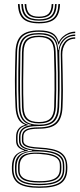

<svg xmlns="http://www.w3.org/2000/svg" viewBox="-20 -752 383 922"><path d="M169.2 150Q102.5 150 71.5 130.9Q40.5 111.8 37.5 67.8Q37.2 62.2 37.1 58.1Q37 54 37.2 47Q38.2 13.8 52 -3.8Q65.8 -21.2 95.2 -28.2V-30.2Q75.5 -36.2 66.4 -47Q57.2 -57.8 57.2 -76.5Q57.2 -82.2 57.2 -86.1Q57.2 -90 57.2 -95Q57.2 -117.8 67.9 -132.2Q78.5 -146.8 99.5 -151.8V-153.8Q78.8 -161 67.6 -181.4Q56.5 -201.8 54.5 -238Q53 -270.2 52.2 -301.6Q51.5 -333 51.6 -364.9Q51.8 -396.8 52.5 -430.5Q53.2 -464.2 54.2 -501Q56 -557.2 82.2 -581.6Q108.5 -606 167.2 -606Q209.8 -606 231.6 -593.4Q253.5 -580.8 261.2 -551.5H263.2Q269.5 -564.8 281.5 -575.8Q293.5 -586.8 309 -593.4Q324.5 -600 341.2 -600V-593Q312.8 -593 291.1 -576.6Q269.5 -560.2 262.8 -538.5H260.2Q253.2 -571.2 231.8 -585.4Q210.2 -599.5 167.2 -599.5Q112.2 -599.5 87.9 -576.8Q63.5 -554 62 -501Q60.8 -452 60 -408.2Q59.2 -364.5 59.8 -322.8Q60.2 -281 62.2 -237.8Q64 -200.5 77 -179.9Q90 -159.2 114.5 -153.2V-151.2Q87.5 -146 75.9 -132.8Q64.2 -119.5 64.2 -95Q64.2 -90 64.2 -86.1Q64.2 -82.2 64.2 -76.5Q64.2 -57.2 75.9 -46.5Q87.5 -35.8 113.5 -30V-27.5Q76.5 -23.5 61.1 -5.6Q45.8 12.2 44.8 47Q44.5 54 44.6 58.1Q44.8 62.2 45 67.8Q47.8 108.5 76.9 126Q106 143.5 169.2 143.5Q236.5 143.5 265.5 124.5Q294.5 105.5 296 61.5Q296.2 55.8 296.2 50.2Q296.2 44.8 295.8 38Q293.8 1 264.4 -16.6Q235 -34.2 169.8 -37Q139.2 -38.5 120.6 -42.9Q102 -47.2 93.6 -55.5Q85.2 -63.8 85.2 -76.5Q85.2 -82.2 85.2 -86.1Q85.2 -90 85.2 -95Q85.2 -119.5 104.4 -130Q123.5 -140.5 167.2 -140.5Q221.2 -140.5 245.9 -163Q270.5 -185.5 272.5 -238.8Q274.2 -281.5 274.2 -319.6Q274.2 -357.8 273.5 -399.2Q272.8 -440.8 271.8 -493.2Q271.2 -527.8 290.1 -550.2Q309 -572.8 341.2 -572.8V-566Q309.5 -566 294 -543.4Q278.5 -520.8 279 -488.8Q280 -438.5 281 -397.9Q282 -357.2 282 -319.1Q282 -281 280.2 -238Q278 -182.8 252.5 -158.4Q227 -134 167.2 -134Q142.5 -134 125.9 -130.8Q109.2 -127.5 100.8 -119.1Q92.2 -110.8 92.2 -95.2Q92.2 -90 92.2 -86.1Q92.2 -82.2 92.2 -76.5Q92.2 -65.2 100.9 -58.4Q109.5 -51.5 126.9 -48.1Q144.2 -44.8 170.2 -43.5Q239.2 -40.2 269.4 -21.5Q299.5 -2.8 302.8 38Q303.2 44.8 303.4 50.2Q303.5 55.8 303.2 61.5Q301.8 109 271 129.5Q240.2 150 169.2 150ZM169.2 130.8Q206.8 130.8 231.8 124.2Q256.8 117.8 269.2 102.5Q281.8 87.2 281.8 61.5Q281.8 55.8 281.8 50.2Q281.8 44.8 281.5 38Q281 17.8 269.1 4.5Q257.2 -8.8 232.9 -15.9Q208.5 -23 170.5 -24.5Q111.8 -27.2 86.2 -10.2Q60.8 6.8 59.5 47Q59.2 54 59.2 58.1Q59.2 62.2 59.5 67.8Q60.8 101.8 86.8 116.2Q112.8 130.8 169.2 130.8ZM169.2 124.5Q114.2 124.5 91.1 110.9Q68 97.2 67 67.8Q66.8 62.2 66.8 58.1Q66.8 54 66.8 47Q66.8 6.5 92.4 -7.6Q118 -21.8 169.2 -19Q207 -17.2 229.6 -10.6Q252.2 -4 262.8 8Q273.2 20 274.2 38Q274.8 44.8 274.8 50.2Q274.8 55.8 274.5 61.5Q273.5 95.2 249 109.9Q224.5 124.5 169.2 124.5ZM169.2 118Q204 118 225.2 112.2Q246.5 106.5 256.6 94Q266.8 81.5 267.2 61.5Q267.5 55.8 267.5 50.2Q267.5 44.8 267.2 38Q266.8 22 257.2 11.6Q247.8 1.2 226.2 -4.6Q204.8 -10.5 168.2 -13Q119.2 -16.5 96.8 -1.6Q74.2 13.2 74.2 47Q74.2 54 74.2 58.1Q74.2 62.2 74.2 67.8Q74.2 93 96.4 105.5Q118.5 118 169.2 118ZM169.2 137.2Q109.2 137.2 81.4 121Q53.5 104.8 52.2 67.8Q52 62.2 52 58.1Q52 54 52 47Q52 10.8 71.8 -6.5Q91.5 -23.8 134 -27.8V-29.8Q100.8 -34 86 -44.9Q71.2 -55.8 71.2 -76.5Q71.2 -82.2 71.2 -86.1Q71.2 -90 71.2 -95Q71.2 -120.2 86.5 -134Q101.8 -147.8 130 -151V-152.5Q102.5 -157 87 -177.9Q71.5 -198.8 70 -237.5Q68.2 -280.8 67.8 -322.5Q67.2 -364.2 67.9 -408.1Q68.5 -452 69.8 -501Q71 -550.2 93.8 -571.8Q116.5 -593.2 167.2 -593.2Q214.5 -593.2 236 -574.2Q257.5 -555.2 259.2 -512.2H261.2Q263.8 -534 274.4 -550.5Q285 -567 302.1 -576.5Q319.2 -586 341.2 -586.5V-579.5Q305.5 -579.5 284.6 -554.4Q263.8 -529.2 264.5 -497.5Q265.8 -442.8 266.2 -400.4Q266.8 -358 266.2 -319.5Q265.8 -281 264.2 -237.8Q262.5 -189.8 240.2 -168.2Q218 -146.8 167.2 -146.8Q135.5 -146.8 115.9 -141.6Q96.2 -136.5 87.2 -125.1Q78.2 -113.8 78.2 -95Q78.2 -90 78.2 -86.1Q78.2 -82.2 78.2 -76.5Q78.2 -54 99.8 -43.8Q121.2 -33.5 169.5 -31.2Q209 -29.5 235.2 -22.1Q261.5 -14.8 274.8 -0.1Q288 14.5 288.5 38Q288.8 44.8 288.8 50.2Q288.8 55.8 288.8 61.5Q288.8 102 260.6 119.6Q232.5 137.2 169.2 137.2ZM167.2 -153.2Q214.8 -153.2 234.6 -173.8Q254.5 -194.2 256.2 -238.5Q258 -281.2 258.2 -319.9Q258.5 -358.5 257.8 -402Q257 -445.5 255.2 -502.8Q254 -549.2 232.4 -568Q210.8 -586.8 167.2 -586.8Q119 -586.8 98.8 -566.4Q78.5 -546 77.8 -501Q76.5 -427.2 76.1 -364.8Q75.8 -302.2 77.8 -237.2Q79.2 -192.8 100 -173Q120.8 -153.2 167.2 -153.2ZM167.2 -159.5Q125 -159.5 105.9 -177.9Q86.8 -196.2 85.5 -237Q83.8 -302.2 84 -364.8Q84.2 -427.2 85.5 -501Q86.2 -543.5 105.2 -562Q124.2 -580.5 167.2 -580.5Q209 -580.5 227.5 -562.1Q246 -543.8 247.2 -503.5Q249.2 -445.8 249.9 -402.1Q250.5 -358.5 250.1 -320Q249.8 -281.5 248.2 -238.8Q247 -199.5 229.2 -179.5Q211.5 -159.5 167.2 -159.5ZM167.2 -166Q205.2 -166 222.2 -183.5Q239.2 -201 240.2 -239Q241.5 -281.5 241.9 -320Q242.2 -358.5 241.6 -402.2Q241 -446 239.2 -504Q238.2 -541 220.9 -557.5Q203.5 -574 167.2 -574Q128.5 -574 111.2 -557.1Q94 -540.2 93.2 -501Q92 -427.2 91.4 -364.8Q90.8 -302.2 93.2 -237Q94.5 -200 111.8 -183Q129 -166 167.2 -166ZM167.2 -640Q114.5 -640 91.1 -661.5Q67.8 -683 66.2 -732.5H74.2Q75.5 -686.5 97.2 -666.5Q119 -646.5 167.2 -646.5Q215.8 -646.5 237.4 -666.5Q259 -686.5 260.2 -732.5H268.2Q266.8 -683 243.4 -661.5Q220 -640 167.2 -640ZM167.2 -652.8Q123 -652.8 103.2 -671.2Q83.5 -689.8 82.2 -732.5H90.2Q91.5 -693.2 109.4 -676.2Q127.2 -659.2 167.2 -659.2Q207.5 -659.2 225.4 -676.2Q243.2 -693.2 244.2 -732.5H252.2Q251 -689.8 231.2 -671.2Q211.5 -652.8 167.2 -652.8ZM167.2 -665.5Q131.5 -665.5 115.5 -681.1Q99.5 -696.8 98.2 -732.5H106.2Q107.2 -700 121.4 -686Q135.5 -672 167.2 -672Q199 -672 213.1 -686Q227.2 -700 228.2 -732.5H236.2Q235.2 -696.8 219.1 -681.1Q203 -665.5 167.2 -665.5Z"/></svg>

Font: Big Shoulders Inline Text Thin
Style: Regular
Weight: 100
Designer: Patric King
Foundry: XO Type Co
Version: Version 2.002